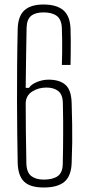

<svg xmlns="http://www.w3.org/2000/svg" viewBox="-20 -825 388 852"><path d="M174 7Q113.5 7 86.8 -19.2Q60 -45.5 58.5 -102Q57.5 -166.5 56.5 -235Q55.5 -303.5 55.5 -376.8Q55.5 -450 56 -529.8Q56.5 -609.5 58.5 -696Q60 -753.5 88.2 -779.2Q116.5 -805 173 -805Q230.5 -805 260.8 -779.8Q291 -754.5 293 -697Q294 -672.5 294 -644.8Q294 -617 293.8 -589Q293.5 -561 293 -537H254.5Q255.5 -562 255.8 -591Q256 -620 255.8 -648.8Q255.5 -677.5 254.5 -700.5Q253 -738.5 232.2 -754.2Q211.5 -770 173 -770Q137 -770 118 -754.5Q99 -739 98 -701.5Q96.5 -642.5 95.8 -576Q95 -509.5 94 -435H108.5Q119 -451 144.2 -461.2Q169.5 -471.5 195.5 -471.5Q244.5 -471.5 270.5 -448.5Q296.5 -425.5 298 -367.5Q299.5 -315 300.2 -274.2Q301 -233.5 300.5 -193.5Q300 -153.5 298 -102Q296 -44 266 -18.5Q236 7 174 7ZM174 -28Q214.5 -28 236.2 -43.5Q258 -59 258.5 -98Q259.5 -138 259.8 -168.5Q260 -199 260.2 -228Q260.5 -257 260.2 -290Q260 -323 259 -366.5Q258.5 -405 238.8 -420.8Q219 -436.5 186 -436.5Q150.5 -436.5 123 -419Q95.5 -401.5 94 -367.5Q94 -306.5 94.8 -240Q95.5 -173.5 97 -101Q98 -60 118.5 -44Q139 -28 174 -28Z"/></svg>

Font: Big Shoulders Thin
Style: Regular
Weight: 100
Version: Version 2.002